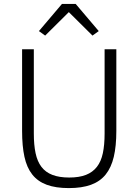

<svg xmlns="http://www.w3.org/2000/svg" viewBox="-20 -950 708 982"><path d="M153 -698V-267Q153 -209 162 -166.5Q171 -124 192 -96.5Q213 -69 248 -55.5Q283 -42 334 -42Q385 -42 419.5 -55.5Q454 -69 475.5 -96.5Q497 -124 506 -166.5Q515 -209 515 -267V-698H575V-280Q575 -203 562 -148Q549 -93 520.5 -57.5Q492 -22 445.5 -5Q399 12 332 12Q265 12 219 -5Q173 -22 145 -57.5Q117 -93 105 -148Q93 -203 93 -280V-698ZM367 -930 485 -791 453 -768 332 -888 211 -768 179 -791 297 -930Z"/></svg>

Font: IBM Plex Sans Thai Looped Light
Style: Regular
Weight: 300
Designer: Mike Abbink, Paul van der Laan, Pieter van Rosmalen, Ben Mitchell, Mark Frömberg
Foundry: Bold Monday
Version: Version 1.1